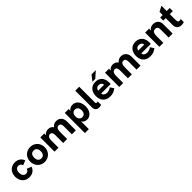

<svg xmlns="http://www.w3.org/2000/svg" viewBox="484 -2598 4704 4704"><g transform="rotate(-45 2835.5 -246.5)"><path d="M35 -247Q35 -314 62.5 -372.5Q90 -431 145.5 -467Q201 -503 279 -503Q356 -503 412 -466Q468 -429 495 -356L375 -308Q349 -384 279 -384Q226 -384 199 -344Q172 -304 172 -247Q172 -190 199 -149.5Q226 -109 279 -109Q349 -109 375 -185L495 -137Q468 -64 412 -27Q356 10 279 10Q201 10 145.5 -26Q90 -62 62.5 -120.5Q35 -179 35 -247Z M559 -247Q559 -321 591 -379Q623 -437 680.5 -470Q738 -503 810 -503Q881 -503 938 -470Q995 -437 1027.5 -378.5Q1060 -320 1060 -247Q1060 -174 1027.5 -115.5Q995 -57 938 -23.5Q881 10 810 10Q738 10 681 -23Q624 -56 591.5 -115Q559 -174 559 -247ZM922 -247Q922 -312 892.5 -347.5Q863 -383 810 -383Q755 -383 725.5 -347.5Q696 -312 696 -247Q696 -182 726 -146Q756 -110 810 -110Q863 -110 892.5 -146Q922 -182 922 -247Z M1153 -493H1290V-429Q1314 -470 1350.5 -486.5Q1387 -503 1427 -503Q1521 -503 1566 -432Q1620 -503 1709 -503Q1769 -503 1810 -476Q1851 -449 1871 -406Q1891 -363 1891 -314V0H1753V-281Q1753 -384 1676 -384Q1590 -384 1590 -244V0H1453V-282Q1453 -332 1434 -358Q1415 -384 1380 -384Q1290 -384 1290 -244V0H1153Z M2001 -493H2137V-430Q2181 -503 2273 -503Q2336 -503 2382.5 -470Q2429 -437 2454 -378.5Q2479 -320 2479 -246Q2479 -167 2451.5 -109Q2424 -51 2377.5 -20.5Q2331 10 2273 10Q2231 10 2195 -8.5Q2159 -27 2137 -65V204H2001ZM2341 -246Q2341 -307 2312 -342Q2283 -377 2233 -377Q2183 -377 2154 -342Q2125 -307 2125 -246Q2125 -186 2154 -150.5Q2183 -115 2233 -115Q2283 -115 2312 -150Q2341 -185 2341 -246Z M2568 -122V-697H2705V-149Q2705 -116 2737 -116Q2747 -116 2771 -122V-5Q2730 10 2690 10Q2635 10 2601.5 -23Q2568 -56 2568 -122Z M2830 -244Q2830 -311 2855 -370Q2880 -429 2934 -466Q2988 -503 3069 -503Q3143 -503 3195 -470Q3247 -437 3273.5 -379Q3300 -321 3300 -247Q3300 -229 3297 -199H2967Q2972 -155 3004.5 -131.5Q3037 -108 3085 -108Q3123 -108 3159.5 -121Q3196 -134 3224 -158L3287 -62Q3231 -22 3185.5 -6Q3140 10 3077 10Q2993 10 2937.5 -25.5Q2882 -61 2856 -118.5Q2830 -176 2830 -244ZM3170 -301Q3169 -340 3141 -364.5Q3113 -389 3071 -389Q3022 -389 2996 -363Q2970 -337 2965 -301ZM3132 -697H3280L3119 -554H3020Z M3395 -493H3532V-429Q3556 -470 3592.5 -486.5Q3629 -503 3669 -503Q3763 -503 3808 -432Q3862 -503 3951 -503Q4011 -503 4052 -476Q4093 -449 4113 -406Q4133 -363 4133 -314V0H3995V-281Q3995 -384 3918 -384Q3832 -384 3832 -244V0H3695V-282Q3695 -332 3676 -358Q3657 -384 3622 -384Q3532 -384 3532 -244V0H3395Z M4220 -244Q4220 -311 4245 -370Q4270 -429 4324 -466Q4378 -503 4459 -503Q4533 -503 4585 -470Q4637 -437 4663.5 -379Q4690 -321 4690 -247Q4690 -229 4687 -199H4357Q4362 -155 4394.5 -131.5Q4427 -108 4475 -108Q4513 -108 4549.5 -121Q4586 -134 4614 -158L4677 -62Q4621 -22 4575.5 -6Q4530 10 4467 10Q4383 10 4327.5 -25.5Q4272 -61 4246 -118.5Q4220 -176 4220 -244ZM4560 -301Q4559 -340 4531 -364.5Q4503 -389 4461 -389Q4412 -389 4386 -363Q4360 -337 4355 -301Z M4785 -493H4922V-428Q4945 -467 4983 -485Q5021 -503 5065 -503Q5149 -503 5197 -455.5Q5245 -408 5245 -325V0H5107V-274Q5107 -331 5086.5 -357.5Q5066 -384 5022 -384Q4971 -384 4946.5 -347.5Q4922 -311 4922 -233V0H4785Z M5393 -151V-386H5307V-493H5393V-602L5532 -676V-493H5637V-386H5532V-190Q5532 -144 5544 -123Q5556 -102 5588 -102Q5607 -102 5637 -110V-5Q5599 10 5550 10Q5482 10 5437.5 -28.5Q5393 -67 5393 -151Z"/></g></svg>

Font: Hanken Grotesk ExtraBold
Style: Regular
Weight: 800
Designer: Alfredo Marco Pradil
Foundry: Hanken Design Co.
Version: Version 3.014